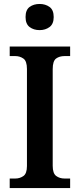

<svg xmlns="http://www.w3.org/2000/svg" viewBox="-20 -949 402 969"><path d="M29 0V-48H57Q80 -48 98 -60.5Q116 -73 116 -111V-601Q116 -641 98 -653.5Q80 -666 57 -666H29V-714H334V-666H306Q280 -666 263 -653.5Q246 -641 246 -600V-112Q246 -74 263.5 -61Q281 -48 306 -48H334V0ZM180 -797Q150 -797 129.5 -812.5Q109 -828 109 -863Q109 -899 129.5 -914Q150 -929 180 -929Q209 -929 230 -914Q251 -899 251 -863Q251 -828 230 -812.5Q209 -797 180 -797Z"/></svg>

Font: Noto Serif Myanmar SemiCondensed SemiBold
Style: Regular
Weight: 600
Width: 4
Designer: Ben Mitchell and the Monotype Design Team
Foundry: Monotype Imaging Inc.
Version: Version 2.106; ttfautohint (v1.8.4.7-5d5b)